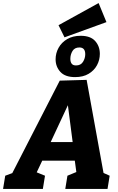

<svg xmlns="http://www.w3.org/2000/svg" viewBox="-57 -1230 770 1250"><path d="M236 -86 222 0H-37L-23 -86L23 -103L332 -705L507 -710L617 -104L657 -86L643 0H368L382 -86L440 -110L430 -184H218L182 -108ZM273 -305H416L385 -545ZM363 -987 324 -1066 585 -1210 636 -1086ZM432 -728Q367 -728 336 -762Q305 -796 305 -844Q305 -884 324.5 -919Q344 -954 380.5 -975.5Q417 -997 468 -997Q532 -997 562.5 -963Q593 -929 593 -879Q593 -840 574.5 -805.5Q556 -771 520 -749.5Q484 -728 432 -728ZM438 -804Q469 -804 483.5 -827.5Q498 -851 498 -877Q498 -921 460 -921Q429 -921 415 -898Q401 -875 401 -847Q401 -827 409.5 -815.5Q418 -804 438 -804Z"/></svg>

Font: Bitter ExtraBold
Style: Italic
Weight: 800
Italic angle: -9°
Designer: Sol Matas, and Bitter project Authors
Foundry: Sol Matas
Version: Version 2.001